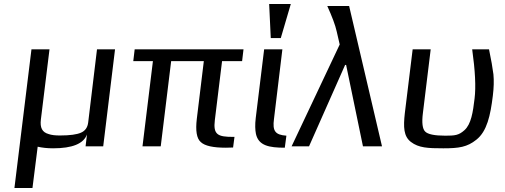

<svg xmlns="http://www.w3.org/2000/svg" viewBox="-20 -730 2520 958"><path d="M495 0 554 -484H464L420 -119C417 -94 405 -77 384 -68C364 -59 329 -54 279 -54C256 -54 237 -56 223 -61C190 -70 179 -93 184 -134L227 -484H137L52 208H142L168 2C190 7 215 10 245 10C341 10 397 -13 414 -59L407 0Z M1052 -131 1088 -425H1188L1195 -484H652L645 -425H743L691 0H782L834 -425H997L962 -137C955 -78 961 -39 982 -21C1002 -2 1044 7 1107 7C1114 7 1136 6 1143 6L1150 -47H1143C1066 -47 1043 -58 1052 -131Z M1347 -136 1389 -484H1298L1256 -141C1252 -108 1253 -82 1257 -62C1270 -3 1323 7 1401 7L1409 -53C1353 -57 1339 -76 1347 -136ZM1381 -540 1431 -710H1323L1331 -540Z M1722 -700H1613C1637 -647 1653 -605 1660 -573L1675 -508L1435 0H1522L1702 -406H1707L1791 0H1886Z M2192 10C2270 10 2311 4 2357 -33C2410 -75 2427 -154 2439 -252C2444 -292 2445 -328 2442 -359C2438 -390 2431 -432 2420 -484H2336C2351 -377 2355 -296 2348 -239C2340 -171 2331 -110 2297 -80C2269 -55 2250 -53 2202 -53C2148 -53 2114 -60 2101 -74C2088 -87 2084 -118 2090 -165L2129 -484H2039L2000 -166C1992 -95 1994 -50 2030 -22C2069 8 2115 10 2192 10Z"/></svg>

Font: Gamestation Text
Style: Italic
Weight: 400
Designer: Jonas Hecksher
Foundry: Jonas Hecksher, Playtypeª, e-types AS
Version: Version 1.003